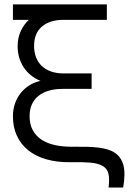

<svg xmlns="http://www.w3.org/2000/svg" viewBox="-20 -740 590 876"><path d="M302.5 0Q241 1 192 -13Q143 -27 109 -54.2Q75 -81.5 57 -120.8Q39 -160 39 -209.5Q39 -238.5 47.5 -264.8Q56 -291 72.2 -312.5Q88.5 -334 111.8 -349.2Q135 -364.5 164.5 -371Q140.5 -381 121.2 -396.5Q102 -412 88.5 -432.2Q75 -452.5 67.8 -476.8Q60.5 -501 60.5 -528.5Q60.5 -568 74.8 -598.2Q89 -628.5 111.5 -649.5H39V-720H467.5V-649.5H270Q207.5 -649.5 171.5 -619Q135.5 -588.5 135.5 -530Q135.5 -501 144.8 -477.8Q154 -454.5 171.5 -438.2Q189 -422 213.8 -413.5Q238.5 -405 269.5 -405H398V-334.5H266Q195.5 -334.5 155.2 -302.2Q115 -270 115 -209.5Q115 -173.5 129 -147Q143 -120.5 168.8 -103.2Q194.5 -86 231 -78Q267.5 -70 312.5 -70.5Q348 -71 377 -70.2Q406 -69.5 429.5 -66.5Q453 -63.5 471.2 -58Q489.5 -52.5 503.5 -43Q533.5 -23.5 543.2 14.5Q553 52.5 542 115.5H475.5Q480.5 75 474.5 51.5Q468.5 28 447 16.5Q427 5 392 2Q357 -1 302.5 0Z"/></svg>

Font: Vela Sans
Style: Regular
Weight: 400
Designer: Principal design: Mikhail Sharanda - project Manrope.
Design modification: Ravid Balaliev
Foundry: Mikhail Sharanda
Version: Version 1.001